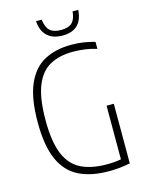

<svg xmlns="http://www.w3.org/2000/svg" viewBox="-136 -1013 830 1098"><g transform="rotate(-15 279.0 -463.5)"><path d="M369.5 5.5Q264.5 5.5 192.8 -30.2Q121 -66 84.2 -148Q47.5 -230 47.5 -369Q47.5 -510.5 83.8 -593.8Q120 -677 187 -713Q254 -749 347 -749Q419.5 -749 486 -729V-687.5Q448.5 -699 414.2 -703.5Q380 -708 345.5 -708Q266.5 -708 210 -677.5Q153.5 -647 123.8 -573Q94 -499 94 -369Q94 -242 124.2 -169.2Q154.5 -96.5 215.5 -66Q276.5 -35.5 368 -35.5Q413.5 -35.5 452.5 -42.5V-360H495.5V-7Q458.5 0 429 2.8Q399.5 5.5 369.5 5.5ZM314 -812.5Q257.5 -812.5 224.8 -842.5Q192 -872.5 188 -931.5H221.5Q227 -885.5 248.5 -865.5Q270 -845.5 314 -845.5Q358 -845.5 379.2 -865.5Q400.5 -885.5 404.5 -931.5H438Q430 -812.5 314 -812.5Z"/></g></svg>

Font: Encode Sans Cnd XLt
Style: Regular
Weight: 200
Width: 3
Designer: Multiple Designers
Foundry: Impallari Type
Version: Version 3.002; ttfautohint (v1.8.3) -l 8 -r 50 -G 200 -x 14 